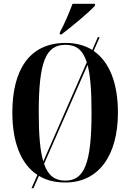

<svg xmlns="http://www.w3.org/2000/svg" viewBox="-20 -951 686 1011"><path d="M295 -780V-770H304C357 -810 449 -886 480 -921V-931H362C345 -886 320 -826 295 -780ZM177 -30 146 40H156L185 -25C223 -2 269 10 324 10C501 10 601 -134 601 -358C601 -512 557 -625 473 -683L505 -755H495L466 -688C427 -712 380 -725 325 -725C136 -725 45 -584 45 -359C45 -206 88 -88 177 -30ZM437 -623 208 -101C191 -158 184 -241 184 -358C184 -627 221 -715 325 -715C381 -715 416 -689 437 -623ZM324 0C270 0 234 -25 212 -88L441 -609C456 -553 462 -472 462 -358C462 -90 424 0 324 0Z"/></svg>

Font: Noto Serif Display ExtraCondensed
Style: Bold
Weight: 700
Width: 2
Designer: Monotype Design Team
Foundry: Monotype Imaging Inc.
Version: Version 2.009